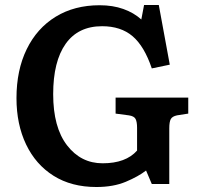

<svg xmlns="http://www.w3.org/2000/svg" viewBox="-20 -735 801 769"><path d="M366 14Q266 14 194.5 -31Q123 -76 84.5 -156.5Q46 -237 46 -342Q46 -454 87 -538Q128 -622 203 -668Q278 -714 379 -714Q432 -714 474 -699Q516 -684 546 -657L557 -715H616L660 -476L588 -461Q558 -550 511 -590Q464 -630 389 -630Q293 -630 243 -559.5Q193 -489 193 -358Q193 -225 248.5 -153Q304 -81 391 -81Q484 -81 529 -132V-223Q529 -247 523 -258.5Q517 -270 496 -273L443 -280V-344H734V-280L689 -273Q670 -269 664 -258Q658 -247 658 -221V2H588L565 -52Q534 -28 484 -7Q434 14 366 14Z"/></svg>

Font: Literata SemiBold
Style: Regular
Weight: 600
Designer: Latin by Veronika Burian and Jose Scaglione. Greek by Irene Vlachou. Cyrillic by Vera Evstafieva.
Foundry: TypeTogether
Version: Version 3.103; ttfautohint (v1.8.4.7-5d5b);gftools[0.9.29]